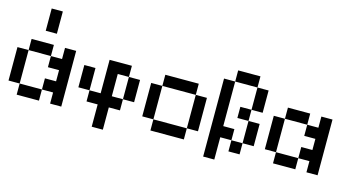

<svg xmlns="http://www.w3.org/2000/svg" viewBox="-99 -1313 3420 1849"><g transform="rotate(15 1611.0 -389.0)"><path d="M111.1 -111.1H0V-444.4H111.1ZM444.4 -333.3H333.3V-444.4H444.4V-555.6H555.6V0H444.4V-111.1H333.3V-222.2H444.4ZM333.3 0H111.1V-111.1H333.3ZM333.3 -444.4H111.1V-555.6H333.3ZM333.3 -666.7H222.2V-888.9H333.3Z M1222.2 -222.2H1111.1V-444.4H1222.2ZM1000 -111.1V111.1H888.9V-111.1H777.8V-222.2H888.9V-555.6H1111.1V-444.4H1000V-222.2H1111.1V-111.1ZM777.8 -222.2H666.7V-444.4H777.8Z M1444.4 -111.1H1333.3V-444.4H1444.4ZM1777.8 -444.4H1444.4V-555.6H1777.8ZM1888.9 -111.1H1777.8V-444.4H1888.9ZM1777.8 0H1444.4V-111.1H1777.8Z M2444.4 -111.1H2333.3V-333.3H2444.4ZM2333.3 0H2222.2V-111.1H2333.3ZM2111.1 -111.1V111.1H2000V-666.7H2111.1V-222.2H2222.2V-111.1ZM2333.3 -666.7H2111.1V-777.8H2333.3ZM2333.3 -333.3H2222.2V-444.4H2333.3ZM2444.4 -444.4H2333.3V-666.7H2444.4Z M2666.7 -111.1H2555.6V-444.4H2666.7ZM3000 -333.3H2888.9V-444.4H3000V-555.6H3111.1V0H3000V-111.1H2888.9V-222.2H3000ZM2888.9 0H2666.7V-111.1H2888.9ZM2888.9 -444.4H2666.7V-555.6H2888.9Z"/></g></svg>

Font: Pixeloid Sans
Style: Regular
Weight: 400
Designer: GGBotNet
Foundry: GGBotNet
Version: 0.5